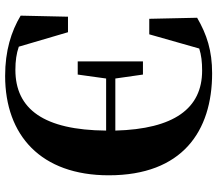

<svg xmlns="http://www.w3.org/2000/svg" viewBox="-68 -738 827 730"><g transform="rotate(90 345.0 -373.5)"><path d="M214 -256H264L279 -364H477C475 -128 396 -19 246 -19C212 -19 184 -23 158 -32L103 -219H44L40 -39C100 -3 174 20 269 20C495 20 647 -116 647 -374C647 -653 480 -767 259 -767C173 -767 112 -747 48 -710L52 -528H111L165 -718C190 -726 216 -729 249 -729C393 -729 471 -622 477 -399H279L264 -504H214Z"/></g></svg>

Font: Noto Serif CJK HK Black
Style: Regular
Weight: 900
Designer: Ryoko NISHIZUKA 西塚涼子 (kana & ideographs); Frank Grießhammer (Latin, Greek & Cyrillic); Wenlong ZHANG 张文龙 (bopomofo); San
Foundry: Adobe
Version: Version 2.001;hotconv 1.1.0;makeotfexe 2.6.0